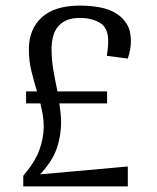

<svg xmlns="http://www.w3.org/2000/svg" viewBox="-20 -665 560 685"><path d="M112 -339Q101 -375 92 -411.5Q83 -448 83 -489Q83 -561 129 -603Q175 -645 265 -645Q302 -645 335 -639Q368 -633 393 -618Q418 -603 432.5 -579Q447 -555 447 -519Q447 -489 436 -456L361 -466Q366 -494 366 -519Q366 -566 336.5 -583.5Q307 -601 265 -601Q236 -601 217 -592.5Q198 -584 186 -569Q174 -554 169 -533.5Q164 -513 164 -489Q164 -451 170.5 -414Q177 -377 185 -339H362V-296H192Q194 -279 196 -262Q198 -245 198 -228Q198 -181 182.5 -135.5Q167 -90 123 -43L436 -71V0H63V-38Q105 -87 120.5 -130Q136 -173 136 -214Q136 -235 132.5 -255.5Q129 -276 124 -296H73V-339Z"/></svg>

Font: Combo
Style: Regular
Weight: 400
Designer: Eduardo Rodriguez Tunni
Foundry: Eduardo Rodriguez Tunni
Version: Version 1.001